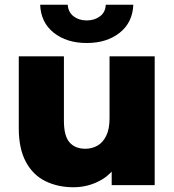

<svg xmlns="http://www.w3.org/2000/svg" viewBox="-20 -779 732 808"><path d="M289 9Q223 9 170.5 -17Q118 -43 88.5 -98.5Q59 -154 59 -239V-542H249V-270Q249 -207 272.5 -180Q296 -153 339 -153Q367 -153 390 -166Q413 -179 427 -207.5Q441 -236 441 -281V-542H631V0H450V-153L485 -110Q457 -50 404 -20.5Q351 9 289 9ZM345 -598Q261 -598 206.5 -641Q152 -684 149 -759H265Q267 -728 289.5 -710.5Q312 -693 345 -693Q378 -693 401 -710.5Q424 -728 425 -759H541Q538 -684 483.5 -641Q429 -598 345 -598Z"/></svg>

Font: MOST Montserrat ExtraBold
Style: Regular
Weight: 800
Designer: Julieta Ulanovsky
Foundry: Julieta Ulanovsky
Version: Version 8.000;March 11, 2024;FontCreator 15.0.0.2926 64-bit